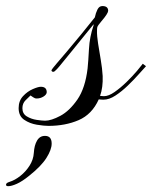

<svg xmlns="http://www.w3.org/2000/svg" viewBox="-136 -413 512 647"><path d="M27.3 11.2Q12.2 11.2 -11.7 7.3Q-35.6 3.4 -54.4 -9.3Q-73.2 -22 -73.2 -48.8Q-73.2 -73.2 -58.3 -89.1Q-43.5 -105 -25.4 -112.8Q-7.3 -120.6 1.5 -120.6Q21.5 -120.6 21.5 -102.1Q21 -94.2 10.5 -87.6Q0 -81.1 -12.7 -81.1Q-18.6 -81.1 -24.2 -85.2Q-29.8 -89.4 -33.2 -91.3Q-38.6 -85.9 -49.6 -75.4Q-60.5 -64.9 -60.5 -48.3Q-60.5 -29.8 -45.7 -20.8Q-30.8 -11.7 -12.2 -9Q6.3 -6.3 16.1 -6.3Q36.6 -6.3 67.4 -22.7Q98.1 -39.1 124.8 -77.6Q151.4 -116.2 159.2 -182.6Q161.6 -206.1 163.8 -247.6Q166 -289.1 179.2 -327.1Q179.7 -328.6 179.7 -331.5Q161.1 -308.6 139.6 -282.2Q118.2 -255.9 98.4 -231.4Q78.6 -207 64.5 -189.9Q54.7 -178.2 50.3 -174.8Q45.9 -171.4 46.4 -171.4Q45.9 -171.4 42.7 -171.1Q39.6 -170.9 37.6 -174.3Q36.6 -176.8 42.2 -183.6Q47.9 -190.4 54.2 -198.2Q65.4 -210.9 88.9 -238.8Q112.3 -266.6 138.4 -298.3Q164.6 -330.1 183.6 -354.5Q186.5 -369.1 192.4 -380.9Q198.2 -392.6 209 -392.6Q228.5 -392.6 228.5 -376.5Q228 -367.2 206.1 -341.8Q192.9 -326.2 191.9 -321.5Q190.9 -316.9 190.9 -309.6Q190.4 -292 194.6 -265.9Q198.7 -239.7 203.6 -211.2Q208.5 -182.6 210 -156.7Q211.4 -118.2 201.2 -89.8Q209 -88.9 214.4 -88.9Q230 -88.9 250.2 -103Q270.5 -117.2 290.5 -136.7Q310.5 -156.2 325.4 -173.8Q340.3 -191.4 345.2 -198.2L356 -189.9Q347.7 -181.2 331.5 -162.8Q315.4 -144.5 294.9 -124.8Q274.4 -105 253.2 -91.1Q231.9 -77.1 212.9 -77.1Q208.5 -77.1 204.6 -77.4Q200.7 -77.6 196.8 -78.1Q173.8 -27.3 128.9 -8.1Q84 11.2 27.3 11.2ZM-108.4 214.4Q-115.7 214.4 -115.7 209.5Q-115.7 207 -113.5 204.6Q-111.3 202.1 -103.5 199.7Q-85.9 194.3 -67.6 179.9Q-49.3 165.5 -36.4 145.3Q-23.4 125 -22 102.1Q-20.5 76.7 -11.2 60.8Q-2 44.9 15.6 44.9Q38.1 44.9 38.1 70.8Q38.1 91.3 20.5 119.1Q2.9 147 -37.6 179.2Q-61 198.2 -79.1 206.3Q-97.2 214.4 -108.4 214.4Z"/></svg>

Font: Pinyon Script
Style: Regular
Weight: 400
Designer: Nicole Fally, Eben Sorkin
Foundry: Sorkin Type Co.
Version: Version 1.008; ttfautohint (v1.8.4.7-5d5b)